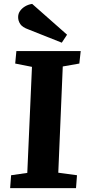

<svg xmlns="http://www.w3.org/2000/svg" viewBox="-20 -965 442 985"><path d="M144 -622 58 -639 64 -703H394L387 -639L302 -624L279 -79L375 -66L370 0H32L37 -66L120 -78ZM324 -787 297 -746 126 -814Q95 -825 84 -841.5Q73 -858 73 -877Q73 -895 83 -909Q93 -923 109 -932.5Q125 -942 145 -945Z"/></svg>

Font: Literata 18pt
Style: Bold Italic
Weight: 700
Italic angle: -2°
Designer: Latin by Veronika Burian and Jose Scaglione. Greek by Irene Vlachou. Cyrillic by Vera Evstafieva
Foundry: TypeTogether
Version: Version 3.103;gftools[0.9.29]